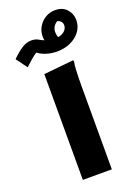

<svg xmlns="http://www.w3.org/2000/svg" viewBox="-224 -1029 759 1095"><g transform="rotate(-20 155.0 -482.0)"><path d="M79 -642 260 -660 263 -652Q259 -634 257.5 -607Q256 -580 255.5 -552Q255 -524 255 -504V0H79ZM3 -711 -46 -778Q-14 -810 15 -829Q44 -848 72 -848Q99 -848 114.5 -838.5Q130 -829 146 -823Q143 -834 143 -844Q143 -879 159.5 -906Q176 -933 202.5 -948.5Q229 -964 260 -964Q306 -964 331 -935.5Q356 -907 356 -871Q356 -832 334 -802Q312 -772 275 -755Q238 -738 193 -738Q160 -738 130 -747Q100 -756 78 -773Q60 -762 42 -746Q24 -730 3 -711ZM219 -846Q219 -828 225 -813Q252 -818 266.5 -832.5Q281 -847 281 -866Q281 -879 273 -888Q265 -897 252 -901Q235 -891 227 -876.5Q219 -862 219 -846Z"/></g></svg>

Font: Kufam
Style: Bold Italic
Weight: 700
Italic angle: -11°
Designer: Artur Schmal
Foundry: Original Type
Version: Version 1.301; ttfautohint (v1.8.3)